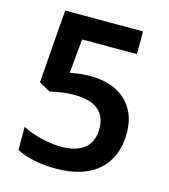

<svg xmlns="http://www.w3.org/2000/svg" viewBox="-108 -800 789 896"><g transform="rotate(15 286.0 -352.0)"><path d="M291 -449Q359 -449 411 -424.5Q463 -400 492.5 -352Q522 -304 522 -235Q522 -121 450.5 -55.5Q379 10 244 10Q188 10 139 0Q90 -10 54 -29V-141Q91 -121 143 -108Q195 -95 241 -95Q312 -95 352.5 -126Q393 -157 393 -223Q393 -282 355 -313.5Q317 -345 237 -345Q209 -345 176.5 -340Q144 -335 123 -330L69 -360L96 -714H472V-604H207L192 -439Q209 -442 232 -445.5Q255 -449 291 -449Z"/></g></svg>

Font: Noto Sans Hanifi Rohingya SemiBold
Style: Regular
Weight: 600
Version: Version 2.101